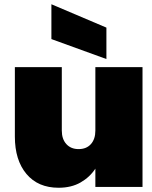

<svg xmlns="http://www.w3.org/2000/svg" viewBox="-20 -880 716 904"><path d="M651 -564V0H429V-86Q403 -46 359.5 -21Q316 4 256 4Q159 4 104.5 -61Q50 -126 50 -237V-564H271V-265Q271 -225 292.5 -201.5Q314 -178 350 -178Q387 -178 408 -201.5Q429 -225 429 -265V-564ZM481 -750V-602L222 -696V-860Z"/></svg>

Font: Poppins Black A&M
Style: Regular
Weight: 900
Designer: Ninad Kale (Devanagari), Jonny Pinhorn (Latin)
Foundry: Indian Type Foundry
Version: 4.004